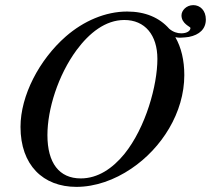

<svg xmlns="http://www.w3.org/2000/svg" viewBox="-20 -711 823 749"><path d="M783 -635C783 -670 761 -691 734 -691C707 -691 688 -670 688 -651C688 -618 723 -607 723 -602C723 -591 710 -581 687 -581C672 -581 655 -586 640 -599C602 -642 547 -666 476 -666C391 -666 306 -629 237 -569C133 -478 60 -338 60 -216C60 -67 148 18 278 18C352 18 427 -9 492 -53C611 -133 699 -272 699 -418C699 -476 687 -526 664 -566C673 -564 677 -564 684 -564C695 -564 709 -566 717 -567C758 -575 783 -598 783 -635ZM594 -481C594 -379 549 -214 465 -110C419 -54 362 -15 295 -15C211 -15 165 -75 165 -184C165 -284 206 -417 279 -516C328 -582 391 -633 465 -633C545 -633 594 -575 594 -481Z"/></svg>

Font: XITS
Style: Italic
Weight: 400
Italic angle: -16.33°
Designer: MicroPress Inc., with final additions and corrections provided by Coen Hoffman, Elsevier (retired)
Version: Version 1.107